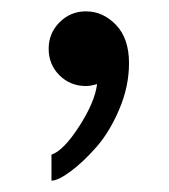

<svg xmlns="http://www.w3.org/2000/svg" viewBox="-20 -135 295 335"><path d="M129.9 -115.2Q159.7 -115.2 182.4 -91.6Q205.1 -67.9 205.1 -24.9Q205.1 15.6 188.2 55.4Q171.4 95.2 148.4 121.3Q125.5 147.5 103.5 163.8Q81.5 180.2 69.8 180.2V134.8Q90.8 127.9 118.2 85.4Q145.5 43 149.4 11.7Q138.2 15.1 129.9 15.1Q102.5 15.1 83.7 -3.7Q64.9 -22.5 64.9 -49.8Q64.9 -77.1 84 -96.2Q103 -115.2 129.9 -115.2Z"/></svg>

Font: Miedinger*
Style: Book
Weight: 400
Version: Version 001.000